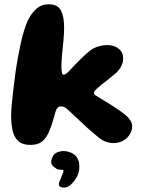

<svg xmlns="http://www.w3.org/2000/svg" viewBox="-20 -653 679 897"><path d="M122 24Q86 24 66.5 7Q47 -10 39.5 -40.5Q32 -71 32 -111.5Q32 -134 34.8 -164Q37.5 -194 41.8 -229.8Q46 -265.5 51 -304Q56.5 -344.5 63.2 -381.5Q70 -418.5 77 -450.8Q84 -483 92.2 -509.2Q100.5 -535.5 108.5 -554Q126 -591 150 -612Q174 -633 206.5 -633Q250 -633 264.8 -604Q279.5 -575 279.5 -525.5Q279.5 -511.5 278.8 -496Q278 -480.5 276.5 -464Q275 -447.5 273.2 -431.2Q271.5 -415 270 -399.2Q268.5 -383.5 267.8 -369.2Q267 -355 267 -342.5Q267 -326.5 269 -315.2Q271 -304 276.5 -304Q282.5 -304 289.8 -309Q297 -314 304.5 -323Q311 -330 320.5 -340Q330 -350 341.5 -361.8Q353 -373.5 364.8 -384.8Q376.5 -396 387.2 -405.5Q398 -415 406 -420.5Q422 -431 441.8 -436.8Q461.5 -442.5 480 -442.5Q513.5 -442.5 534.5 -425.5Q555.5 -408.5 555.5 -379.5Q555.5 -359.5 543.2 -338Q531 -316.5 505 -298Q484.5 -280.5 466.2 -266.8Q448 -253 433 -239Q419 -227 419 -219Q419 -214.5 423.2 -210.2Q427.5 -206 435.5 -202Q446.5 -195 463.8 -184.5Q481 -174 500.8 -161.8Q520.5 -149.5 539 -136.5Q557.5 -123.5 571 -111.5Q583 -100.5 590.2 -88.5Q597.5 -76.5 597.5 -62.5Q597.5 -42.5 586 -24.5Q574.5 -6.5 555 4.5Q535.5 15.5 510.5 15.5Q487.5 15.5 468.2 6.5Q449 -2.5 432 -18Q414.5 -32 394.2 -50Q374 -68 352.5 -88.8Q331 -109.5 310 -128.5Q298.5 -140 288 -148Q277.5 -156 266.5 -156Q255 -156 248.5 -149Q242 -142 239.5 -131.5Q230 -96.5 221.8 -71.2Q213.5 -46 205 -28.5Q190.5 -1 171.8 11.5Q153 24 122 24ZM276.5 223.5Q261 222 257.2 215.8Q253.5 209.5 255.5 201.5L262.5 184Q266.5 174 270 165.5Q273.5 158 275.5 151.8Q277.5 145.5 276.5 143Q275.5 141 273 140.5Q270.5 140 265.5 140Q258 140 251.2 138.5Q244.5 137 240 132.5Q230.5 127.5 223.2 117.8Q216 108 221.5 90Q228 65 251.8 57Q275.5 49 297.5 55.5Q326 62.5 339.8 82.8Q353.5 103 350 137.5Q348 156 339 173.2Q330 190.5 318 202.5Q309.5 212.5 298.5 218.2Q287.5 224 276.5 223.5Z"/></svg>

Font: Gluten Thin
Style: Bold
Weight: 700
Version: Version 1.300